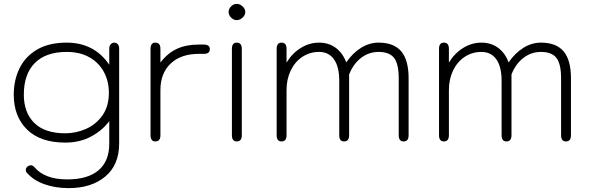

<svg xmlns="http://www.w3.org/2000/svg" viewBox="-20 -720 3043 991"><path d="M118 171Q113 166 113 157Q113 146 124 138Q132 133 139 133Q150 133 159 144Q183 173 225 189.5Q267 206 327 206Q433 206 488.5 159Q544 112 544 21V-95Q509 -47 450.5 -15.5Q392 16 317 16Q188 16 119.5 -51.5Q51 -119 51 -231Q51 -307 81 -368Q111 -429 172 -464.5Q233 -500 324 -500Q466 -500 544 -386V-471Q544 -483 551.5 -491.5Q559 -500 570 -500Q581 -500 588 -491.5Q595 -483 595 -471V21Q595 131 523.5 191Q452 251 334 251Q266 251 209.5 231Q153 211 118 171ZM542 -241Q542 -300 516.5 -348Q491 -396 442 -424Q393 -452 324 -452Q217 -452 160 -395Q103 -338 103 -231Q103 -139 157 -85.5Q211 -32 317 -32Q372 -32 423.5 -54.5Q475 -77 508.5 -124Q542 -171 542 -241Z M757 -22V-468Q757 -500 782 -500Q808 -500 808 -468V-397Q844 -445 892 -467.5Q940 -490 1006 -490H1032Q1063 -490 1063 -466Q1063 -442 1032 -442H1006Q914 -442 861 -392Q808 -342 808 -255V-22Q808 10 782 10Q757 10 757 -22Z M1160 -658Q1160 -675 1173 -687.5Q1186 -700 1202 -700Q1218 -700 1232 -687Q1246 -674 1246 -658Q1246 -642 1232 -629Q1218 -616 1202 -616Q1186 -616 1173 -629Q1160 -642 1160 -658ZM1177 -22V-468Q1177 -500 1202 -500Q1228 -500 1228 -468V-22Q1228 10 1202 10Q1177 10 1177 -22Z M1408 -22V-468Q1408 -500 1433 -500Q1459 -500 1459 -468V-397Q1488 -445 1532.5 -472.5Q1577 -500 1627 -500Q1676 -500 1712.5 -473.5Q1749 -447 1767 -398Q1801 -447 1844 -473.5Q1887 -500 1934 -500Q2013 -500 2051 -455Q2089 -410 2089 -316V-22Q2089 10 2063 10Q2038 10 2038 -22V-316Q2038 -390 2014 -421Q1990 -452 1934 -452Q1884 -452 1844 -421.5Q1804 -391 1782 -336V-22Q1782 10 1756 10Q1731 10 1731 -22V-303Q1731 -375 1704 -413.5Q1677 -452 1627 -452Q1579 -452 1540.5 -426.5Q1502 -401 1480.5 -356Q1459 -311 1459 -255V-22Q1459 10 1433 10Q1408 10 1408 -22Z M2246 -22V-468Q2246 -500 2271 -500Q2297 -500 2297 -468V-397Q2326 -445 2370.5 -472.5Q2415 -500 2465 -500Q2514 -500 2550.5 -473.5Q2587 -447 2605 -398Q2639 -447 2682 -473.5Q2725 -500 2772 -500Q2851 -500 2889 -455Q2927 -410 2927 -316V-22Q2927 10 2901 10Q2876 10 2876 -22V-316Q2876 -390 2852 -421Q2828 -452 2772 -452Q2722 -452 2682 -421.5Q2642 -391 2620 -336V-22Q2620 10 2594 10Q2569 10 2569 -22V-303Q2569 -375 2542 -413.5Q2515 -452 2465 -452Q2417 -452 2378.5 -426.5Q2340 -401 2318.5 -356Q2297 -311 2297 -255V-22Q2297 10 2271 10Q2246 10 2246 -22Z"/></svg>

Font: Kodchasan ExtraLight
Style: Regular
Weight: 275
Version: Version 1.000; ttfautohint (v1.6)